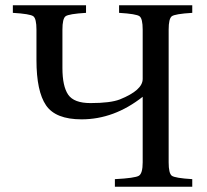

<svg xmlns="http://www.w3.org/2000/svg" viewBox="-20 -712 788 732"><path d="M29 -663V-692H308V-663Q242 -659 230 -650Q218 -641 218 -599V-453Q218 -383 240 -351Q262 -319 325 -319Q401 -319 437 -333Q524 -368 524 -411V-599Q524 -641 512 -650Q500 -659 434 -663V-692H713V-663Q647 -659 635 -650Q623 -641 623 -599V-93Q623 -51 635 -42Q647 -33 713 -29V0H418V-29Q495 -33 509.5 -42Q524 -51 524 -93V-343Q415 -257 291 -257Q192 -257 155.5 -310.5Q119 -364 119 -483V-599Q119 -641 107 -650Q95 -659 29 -663Z"/></svg>

Font: Linguistics Pro
Style: Regular
Weight: 400
Designer: Stefan Peev, Context Ltd
Foundry: Stefan Peev, Context Ltd
Version: Version 001.000